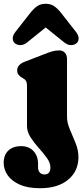

<svg xmlns="http://www.w3.org/2000/svg" viewBox="-68 -764 440 1017"><path d="M287 -144.5Q287 -113.5 302.2 -78.2Q317.5 -43 332.5 -5.8Q347.5 31.5 347.5 68.5Q347.5 142.5 293 187.8Q238.5 233 144.5 233Q79.5 233 36.8 214Q-6 195 -27.2 164.5Q-48.5 134 -48.5 99Q-48.5 56 -23.2 33Q2 10 43 10Q85 10 109.2 36Q133.5 62 133.5 103.5V121.5Q133.5 140 142.8 150Q152 160 167 160Q199 160 199 123.5Q199 98.5 180.2 72.5Q161.5 46.5 137 19.5Q112.5 -7.5 93.8 -36.8Q75 -66 75 -97.5V-305Q75 -327.5 69.5 -335.8Q64 -344 55 -349L48 -353Q37 -359.5 30 -368.2Q23 -377 23 -391Q23 -421.5 63 -437L169 -478Q194.5 -488 211 -492.5Q227.5 -497 246 -497Q265 -497 276 -484.2Q287 -471.5 287 -452ZM76 -539.5Q57.5 -524.5 39.2 -525Q21 -525.5 9.5 -536Q0 -544.5 -0.5 -560.5Q-1 -576.5 14 -595.5L90 -692.5Q109 -717 127.8 -730.5Q146.5 -744 174 -744Q201.5 -744 220.2 -730.5Q239 -717 258 -692.5L334 -595.5Q349 -576.5 348.5 -560.5Q348 -544.5 338.5 -536Q327 -525.5 309 -525Q291 -524.5 272 -539.5L174 -618.5Z"/></svg>

Font: Fraunces 9pt S100 Black
Style: Regular
Weight: 900
Version: Version 1.000; ttfautohint (v1.8.3)